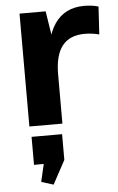

<svg xmlns="http://www.w3.org/2000/svg" viewBox="-57 -590 563 915"><g transform="rotate(-5 224.5 -132.0)"><path d="M71 -540H196L229 -330V0H71ZM192 -276Q192 -411 240 -480.5Q288 -550 381 -550Q398 -550 415 -548Q432 -546 449 -541L441 -408Q408 -417 372 -417Q300 -417 264.5 -372Q229 -327 229 -236ZM223 50V173L162 286L104 268L142 104L202 183L77 184V50Z"/></g></svg>

Font: Pathway Extreme 28pt
Style: Bold
Weight: 700
Designer: Eduardo Rodriguez Tunni
Foundry: Eduardo Rodriguez Tunni
Version: Version 1.001;gftools[0.9.26]